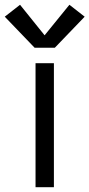

<svg xmlns="http://www.w3.org/2000/svg" viewBox="-69 -785 375 805"><path d="M80 0V-520H157V0ZM76 -585 -49 -715 15 -765 118 -637 222 -765 286 -715 161 -585Z"/></svg>

Font: Iosevka QP
Style: Regular
Weight: 400
Designer: Belleve Invis
Foundry: Belleve Invis
Version: Version 20.0.0; ttfautohint (v1.8.4)